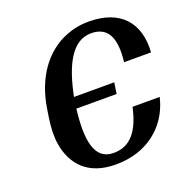

<svg xmlns="http://www.w3.org/2000/svg" viewBox="-130 -844 957 977"><g transform="rotate(-20 349.0 -355.5)"><path d="M95 -332C87 -279 85 -231 92 -189C111 -74 185 10 334 10C378 10 418 4 454 -8C554 -41 633 -119 661 -237H514C487 -115 436 -49 344 -49C237 -49 223 -167 242 -326H460L469 -386H251C283 -545 338 -661 443 -661C535 -661 566 -591 551 -465H697C708 -623 623 -721 452 -721C407 -721 366 -713 326 -697C208 -649 127 -535 102 -377Z"/></g></svg>

Font: Aerodynamic
Style: Obl
Weight: 500
Designer: Google
Version: Version 2.000980; 2014